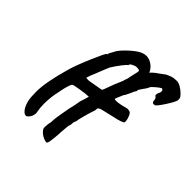

<svg xmlns="http://www.w3.org/2000/svg" viewBox="-204 -836 1119 1119"><g transform="rotate(45 355.5 -276.5)"><path d="M282 87Q276 81 274 75.5Q272 70 272 61L274 36Q279 21 279 -4Q279 -12 286 -54.5Q293 -97 297 -116L300 -128Q308 -161 312 -189Q317 -206 321 -216Q328 -240 329 -244Q307 -244 261.5 -236.5Q216 -229 213 -226Q207 -223 199.5 -199Q192 -175 186 -140Q173 -88 173 -30Q173 4 178 26Q180 36 180 40Q180 59 170.5 74.5Q161 90 149 94Q136 95 122.5 79.5Q109 64 100.5 37Q92 10 92 -22Q91 -30 91 -47Q91 -126 132 -269Q146 -319 182 -403Q218 -487 226 -494H228Q232 -494 232 -503Q232 -505 240 -518.5Q248 -532 255 -546Q275 -574 309.5 -604Q344 -634 368 -644Q383 -650 398 -650Q423 -650 446 -633.5Q469 -617 479 -592Q489 -604 505 -616.5Q521 -629 535 -638L555 -653Q577 -664 591 -668Q605 -672 626 -672Q655 -672 693 -636Q707 -621 709 -616Q711 -611 711 -597Q707 -578 675.5 -530Q644 -482 635 -481Q632 -480 627 -480Q612 -480 612 -505Q612 -511 605.5 -517Q599 -523 597 -525Q597 -542 604 -552Q607 -558 607 -565Q607 -572 603 -576.5Q599 -581 593 -579Q583 -574 561.5 -555.5Q540 -537 540 -531Q539 -529 534.5 -520.5Q530 -512 521 -501Q503 -476 503 -470Q503 -457 497 -457Q496 -455 492.5 -445.5Q489 -436 483 -425Q479 -415 473 -404.5Q467 -394 463 -390H464Q461 -383 453 -364.5Q445 -346 445 -343Q445 -339 457 -339Q481 -339 521 -350Q534 -354 540 -354Q547 -354 560 -350Q567 -345 573 -331Q579 -317 581.5 -303Q584 -289 581 -285Q580 -281 559.5 -274Q539 -267 517 -263L479 -254Q422 -242 422 -238Q418 -238 415 -234Q412 -230 412 -226Q412 -212 408 -205Q400 -182 389 -141.5Q378 -101 378 -90Q370 -80 370 -54Q364 -43 364 -29Q364 -23 363 -19Q363 -14 361 5Q359 24 359 40L356 69Q355 83 352.5 98Q350 113 345 118Q338 122 316.5 112.5Q295 103 282 87ZM297 -316Q352 -326 354 -326L360 -337Q386 -411 405 -451L407 -460Q407 -462 411.5 -472.5Q416 -483 416 -492L424 -527Q429 -547 429 -553Q429 -559 424 -561Q419 -563 405 -563Q396 -564 379 -555.5Q362 -547 362 -540V-536Q357 -537 335 -508.5Q313 -480 295 -451Q287 -434 260 -365Q252 -347 248 -336L240 -312L256 -310Q260 -309 297 -316Z"/></g></svg>

Font: Caveat
Style: Bold
Weight: 700
Designer: Pablo Impallari
Foundry: Pablo Impallari
Version: Version 1.500; ttfautohint (v1.6)